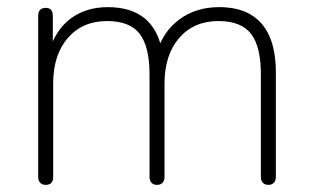

<svg xmlns="http://www.w3.org/2000/svg" viewBox="-20 -512 878 538"><path d="M108 6Q98 6 92.5 0Q87 -6 87 -16V-468Q87 -479 92.5 -484.5Q98 -490 108 -490Q118 -490 123 -484.5Q128 -479 128 -468V-366H117Q135 -428 178 -460Q221 -492 282 -492Q347 -492 385.5 -460.5Q424 -429 435 -365H420Q436 -423 482.5 -457.5Q529 -492 594 -492Q647 -492 682 -471.5Q717 -451 735 -410.5Q753 -370 753 -308V-16Q753 -6 747.5 0Q742 6 732 6Q722 6 716.5 0Q711 -6 711 -16V-304Q711 -381 683.5 -417Q656 -453 592 -453Q523 -453 482 -405.5Q441 -358 441 -278V-16Q441 -6 435.5 0Q430 6 420 6Q410 6 404.5 0Q399 -6 399 -16V-304Q399 -381 371.5 -417Q344 -453 280 -453Q211 -453 170 -405.5Q129 -358 129 -278V-16Q129 6 108 6Z"/></svg>

Font: Nunito ExtraLight ExtraLight
Style: Regular
Weight: 250
Version: Version 3.602